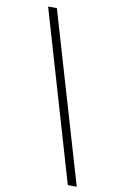

<svg xmlns="http://www.w3.org/2000/svg" viewBox="-103 -838 650 1070"><g transform="rotate(10 222.0 -303.5)"><path d="M360.5 177 79.5 -784H129L411 177Z"/></g></svg>

Font: Merriweather 120pt Black
Style: Italic
Weight: 900
Italic angle: -7.8°
Version: Version 2.101